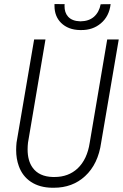

<svg xmlns="http://www.w3.org/2000/svg" viewBox="-20 -903 598 934"><path d="M557.6 -710.9 472.2 -210Q457.5 -104.5 393.6 -45.9Q332.5 10.3 242.2 10.3Q237.8 10.3 232.9 10.3Q172.4 9.3 130.6 -18.3Q88.9 -45.9 71.3 -95.7Q58.6 -130.9 58.6 -173.3Q58.6 -190.9 60.5 -209.5L146 -710.9H201.2L116.2 -209Q114.3 -191.9 114.3 -176.3Q114.3 -121.1 138.7 -87.4Q169.9 -43.9 236.8 -42Q241.2 -42 245.6 -42Q312.5 -42 357.4 -83.5Q404.3 -127.9 416.5 -209L501.5 -710.9ZM518.1 -882.8Q511.2 -823.2 470.2 -789.1Q431.2 -756.3 375.5 -756.8Q372.6 -756.8 369.1 -756.8Q311.5 -757.8 276.9 -792Q245.1 -823.7 245.1 -874.5Q245.1 -878.9 245.1 -883.3L294.4 -882.8Q293.9 -878.4 293.9 -874.5Q293.5 -841.8 311 -822.3Q330.6 -800.3 370.1 -799.3Q371.1 -799.3 372.1 -799.3Q412.1 -799.8 437 -821.3Q462.4 -843.8 469.7 -882.3Z"/></svg>

Font: MAUL Condensed Light Italic
Style: Light Italic
Weight: 300
Italic angle: -12°
Designer: MAUL
Version: Version 1.0; 2020; ttfautohint (v1.8.3)